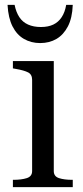

<svg xmlns="http://www.w3.org/2000/svg" viewBox="-20 -769 342 789"><path d="M145 -592Q183 -592 212 -609Q241 -626 259 -660.5Q277 -695 279 -749H252Q247 -719 233.5 -698.5Q220 -678 199 -668Q178 -658 148 -658Q118 -658 95.5 -668Q73 -678 59.5 -698.5Q46 -719 40 -749H11Q14 -695 31.5 -660.5Q49 -626 78.5 -609Q108 -592 145 -592ZM201 -518V-66Q201 -44 222.5 -37Q244 -30 277 -30H279V0H33V-30H35Q68 -30 90 -37Q112 -44 112 -66V-441Q112 -463 95.5 -471.5Q79 -480 44 -486L33 -488V-518Z"/></svg>

Font: Roboto Serif 144pt
Style: Regular
Weight: 400
Version: Version 1.008